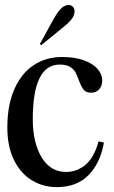

<svg xmlns="http://www.w3.org/2000/svg" viewBox="-20 -749 468 785"><path d="M10 -228Q10 -319 38.5 -384Q67 -449 117.5 -482.5Q168 -516 234 -516Q286 -516 323 -502.5Q360 -489 379 -467Q398 -445 398 -420Q398 -398 385.5 -384Q373 -370 353 -370Q332 -370 322.5 -381.5Q313 -393 303 -419Q296 -440 288.5 -453.5Q281 -467 265.5 -476Q250 -485 224 -485Q114 -485 114 -261Q114 -166 150 -106Q186 -46 250 -46Q295 -46 330 -75.5Q365 -105 383 -171L405 -166Q390 -82 342 -33Q294 16 212 16Q157 16 111.5 -11Q66 -38 38 -93Q10 -148 10 -228ZM143 -569 199 -671Q223 -714 243 -724Q263 -734 276 -723Q289 -712 283 -690Q277 -668 239 -638L148 -564Z"/></svg>

Font: RL Madena Variable
Style: Regular
Weight: 400
Designer: I Kadek Wantara Putra
Foundry: Roughlines ID
Version: Version 1.000;Glyphs 3.1.2 (3151)